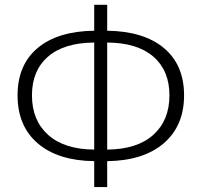

<svg xmlns="http://www.w3.org/2000/svg" viewBox="-20 -762 835 795"><path d="M423.8 -585.9V-142.6Q547.9 -143.6 614.7 -203.6Q681.6 -263.7 681.6 -367.2Q681.6 -469.7 615.2 -527.3Q548.8 -585 423.8 -585.9ZM370.1 -142.6V-585.9Q245.1 -585 178.7 -527.3Q112.3 -469.7 112.3 -367.2Q112.3 -263.7 179.2 -203.6Q246.1 -143.6 370.1 -142.6ZM423.8 -742.2V-634.8Q575.2 -632.8 658.7 -563Q742.2 -493.2 742.2 -367.2Q742.2 -241.2 658.2 -168.9Q574.2 -96.7 423.8 -94.7V12.7H370.1V-94.7Q219.7 -96.7 136.2 -168.5Q52.7 -240.2 52.7 -367.2Q52.7 -493.2 135.7 -563Q218.8 -632.8 370.1 -634.8V-742.2Z"/></svg>

Font: Gen Shin Gothic Light
Style: Regular
Weight: 200
Designer: [Source Han Sans]
Ryoko NISHIZUKA  (kana & ideographs); Paul D. Hunt (Latin, Greek & Cyrillic); Wenlong ZHANG  (bopomofo
Version: Version 1.002.20150607